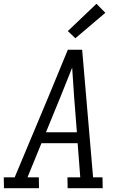

<svg xmlns="http://www.w3.org/2000/svg" viewBox="-33 -999 653 1019"><path d="M-12 0 -13 -58H45L226 -490L327 -735H403L461 -58H511L512 0H326L325 -58H393L379 -239H187L113 -58H173L174 0ZM211 -297H375L360 -490Q357 -527 355 -565Q353 -603 350 -640Q335 -603 320 -565Q305 -527 290 -490ZM367 -796 327 -834 479 -979 526 -931Z"/></svg>

Font: Iosevka Etoile Light
Style: Italic
Weight: 300
Italic angle: -9°
Designer: Belleve Invis
Foundry: Belleve Invis
Version: Version 22.1.2; ttfautohint (v1.8.4)